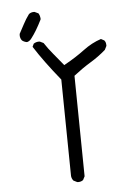

<svg xmlns="http://www.w3.org/2000/svg" viewBox="-55 -823 609 863"><g transform="rotate(-5 250.0 -391.5)"><path d="M157.7 -744.6Q158.2 -746.6 158.2 -749.3Q158.2 -752 157.2 -755.9Q156.2 -764.6 150.9 -772.9L134.3 -780.8Q132.3 -781.2 130.9 -781.2Q116.7 -781.2 107.9 -773.4Q92.8 -752.9 81.5 -731.2Q70.3 -709.5 58.6 -688.5Q58.1 -685.1 58.1 -681.6Q58.1 -668 66.4 -658.2Q75.7 -650.9 87.9 -648.9Q96.7 -650.4 104.5 -658.2L109.4 -664.1Q132.8 -694.3 157.7 -744.6ZM262.2 -2Q276.4 -2 285.2 -9.3L293.5 -25.4L287.6 -479.5Q326.2 -509.8 363.8 -532.7Q399.9 -554.2 433.6 -583.5L441.9 -600.1Q442.4 -602.1 442.4 -603Q442.4 -604 442.1 -605.5Q441.9 -606.9 441.9 -608.9Q441.9 -610.8 441.4 -612.8Q440.9 -614.7 440.4 -616.5Q439.9 -618.2 439 -620.1Q437.5 -623 435.1 -626L420.4 -633.8Q378.4 -620.1 339.4 -590.8Q300.3 -561.5 252 -534.7L246.1 -531.2Q220.2 -563 200 -587.2Q179.7 -611.3 162.1 -638.2L146 -646Q144 -646.5 142.6 -646.5Q128.4 -646.5 117.7 -639.2L111.3 -625.5Q155.3 -556.2 227.1 -467.8L232.9 -31.7Q234.4 -19.5 241.7 -10.7L258.3 -2.4Q260.3 -2 262.2 -2Z"/></g></svg>

Font: NaikaiFont
Style: Light
Weight: 300
Version: Version 1.89